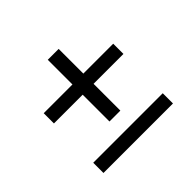

<svg xmlns="http://www.w3.org/2000/svg" viewBox="-127 -679 836 836"><g transform="rotate(-45 291.0 -261.0)"><path d="M254 -141V-306H77V-369H254V-521H321V-369H505V-306H321V-141ZM77 -1V-64H505V-1Z"/></g></svg>

Font: Text Regular
Style: Regular
Weight: 400
Designer: Latin by Veronika Burian and Jose Scaglione. Greek by Irene Vlachou. Cyrillic by Vera Evstafieva.
Foundry: TypeTogether
Version: Version 3.002